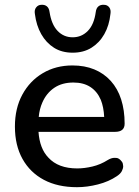

<svg xmlns="http://www.w3.org/2000/svg" viewBox="-20 -769 577 798"><path d="M300 9Q220 9 162.5 -21.5Q105 -52 73.5 -108.5Q42 -165 42 -243Q42 -319 73 -376Q104 -433 158 -465Q212 -497 281 -497Q332 -497 372 -480.5Q412 -464 440.5 -432.5Q469 -401 483.5 -356Q498 -311 498 -255Q498 -238 488 -229.5Q478 -221 458 -221H140Q145 -151 181 -114Q222 -69 301 -69Q331 -69 364.5 -77Q398 -85 428 -104Q443 -113 456 -113Q457 -113 464.5 -112.5Q472 -112 480.5 -104Q489 -96 490.5 -88.5Q492 -81 492 -78Q492 -69 486.5 -58Q481 -47 466 -37Q432 -14 387 -2.5Q342 9 300 9ZM399 -354Q384 -389 355.5 -407.5Q327 -426 285 -426Q238 -426 205.5 -404Q173 -382 156 -343Q144 -316 141 -283H413Q411 -324 399 -354ZM282 -550Q237 -550 204.5 -570.5Q172 -591 151.5 -627Q131 -663 125 -711Q122 -728 130.5 -738.5Q139 -749 152 -749Q166 -750 175 -742.5Q184 -735 186 -719Q194 -667 219.5 -640.5Q245 -614 282 -614Q319 -614 345 -640.5Q371 -667 378 -719Q380 -735 389 -742.5Q398 -750 412 -749Q426 -749 434 -738.5Q442 -728 439 -711Q434 -663 413.5 -627Q393 -591 360 -570.5Q327 -550 282 -550Z"/></svg>

Font: Nunito SemiBold
Style: Regular
Weight: 600
Designer: Vernon Adams
Foundry: Vernon Adams
Version: Version 3.602